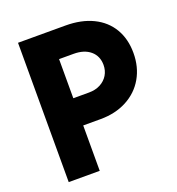

<svg xmlns="http://www.w3.org/2000/svg" viewBox="-131 -826 859 932"><g transform="rotate(-20 298.5 -360.0)"><path d="M65.4 -719.7H310.5Q392.1 -719.7 451.9 -690.7Q511.7 -661.6 543.5 -607.9Q575.2 -554.2 575.2 -482.4Q575.2 -409.2 542.7 -353Q510.3 -296.9 451.2 -265.6Q392.1 -234.4 315.4 -234.4H225.6V0H65.4ZM306.6 -375Q340.3 -375 365.7 -388.4Q391.1 -401.9 405 -425Q418.9 -448.2 418.9 -477.5Q418.5 -523.4 386.7 -550.3Q355 -577.1 300.8 -577.1H225.6V-375Z"/></g></svg>

Font: Reddit Sans Chocolate ExtraBold
Style: Regular
Weight: 800
Designer: Stephen Hutchings
Foundry: Reddit
Version: Version 1.011